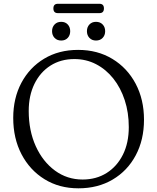

<svg xmlns="http://www.w3.org/2000/svg" viewBox="-20 -979 832 1016"><path d="M393.5 -715Q496 -715 574.8 -667.2Q653.5 -619.5 697.8 -536Q742 -452.5 742 -345.5Q742 -239 698.2 -157Q654.5 -75 576.2 -28.8Q498 17.5 395 17.5Q293.5 17.5 215.8 -30.5Q138 -78.5 94 -162.5Q50 -246.5 50 -355Q50 -459.5 93.2 -540.8Q136.5 -622 213.8 -668.5Q291 -715 393.5 -715ZM661.5 -306.5Q661.5 -383.5 640 -449Q618.5 -514.5 579.8 -563.2Q541 -612 488.5 -639.2Q436 -666.5 373.5 -666.5Q301.5 -666.5 247 -631.8Q192.5 -597 162.2 -535Q132 -473 132 -392Q132 -287.5 169.2 -205.5Q206.5 -123.5 271 -76.2Q335.5 -29 417 -29Q489.5 -29 544.5 -63.8Q599.5 -98.5 630.5 -160.8Q661.5 -223 661.5 -306.5ZM304 -764.5Q282 -764.5 268.8 -778.5Q255.5 -792.5 255.5 -814Q255.5 -835.5 268.8 -849.5Q282 -863.5 304 -863.5Q325.5 -863.5 338.5 -849.5Q351.5 -835.5 351.5 -814Q351.5 -792.5 338.5 -778.5Q325.5 -764.5 304 -764.5ZM488 -764.5Q466.5 -764.5 453.2 -778.5Q440 -792.5 440 -814Q440 -835.5 453.2 -849.5Q466.5 -863.5 488 -863.5Q510 -863.5 523.2 -849.5Q536.5 -835.5 536.5 -814Q536.5 -792.5 523.2 -778.5Q510 -764.5 488 -764.5ZM262.5 -934.5Q262.5 -959 286.5 -959H506Q530 -959 530 -934.5Q530 -909.5 506 -909.5H286.5Q262.5 -909.5 262.5 -934.5Z"/></svg>

Font: Fraunces 9pt SuperSoft Light
Style: Regular
Weight: 300
Version: Version 1.000;[b76b70a41]